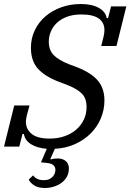

<svg xmlns="http://www.w3.org/2000/svg" viewBox="-28 -730 649 956"><path d="M195 206Q163 206 143 193.5Q123 181 115 164L137 143Q153 167 190 167Q209 167 220.5 160.5Q232 154 238 145.5Q244 137 246 128.5Q248 120 248 116Q248 102 238 92.5Q228 83 202 81L176 78L205 11Q157 7 126.5 -12Q96 -31 91 -63H84L68 0H-8L43 -205H119L106 -157Q104 -148 102.5 -140Q101 -132 101 -124Q101 -87 129.5 -63.5Q158 -40 219 -40Q260 -40 294 -52Q328 -64 352 -85Q376 -106 389.5 -134.5Q403 -163 403 -197Q403 -241 379 -264.5Q355 -288 309 -306L262 -324Q193 -351 159.5 -389.5Q126 -428 126 -492Q126 -539 145 -579Q164 -619 197.5 -648Q231 -677 276.5 -693.5Q322 -710 375 -710Q429 -710 463.5 -691Q498 -672 503 -640H510L525 -698H601L552 -501H476L488 -549Q492 -566 492 -580Q492 -618 463.5 -638Q435 -658 378 -658Q336 -658 305.5 -646.5Q275 -635 255 -616Q235 -597 225 -572.5Q215 -548 215 -523Q215 -481 239 -456Q263 -431 316 -410L359 -394Q430 -365 461 -326.5Q492 -288 492 -230Q492 -183 474 -140.5Q456 -98 423.5 -65.5Q391 -33 345.5 -12.5Q300 8 245 11L223 61L225 64Q234 61 242.5 60Q251 59 259 59Q284 59 299.5 72Q315 85 315 109Q315 132 305 150Q295 168 278 180.5Q261 193 239.5 199.5Q218 206 195 206Z"/></svg>

Font: IBM Plex Serif Text
Style: Italic
Weight: 450
Italic angle: -14°
Designer: Mike Abbink, Paul van der Laan, Pieter van Rosmalen
Foundry: Bold Monday
Version: Version 3.001